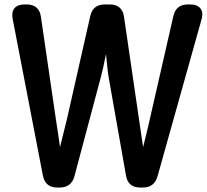

<svg xmlns="http://www.w3.org/2000/svg" viewBox="-20 -806 930 864"><path d="M37 -721 173 -16C180 20 202 38 238 38H248C283 38 306 21 315 -13L433 -456C440 -481 449 -521 457 -563C461 -520 465 -479 470 -452L547 -16C553 21 576 38 612 38H622C657 38 679 22 689 -13L887 -719C899 -760 879 -786 836 -786H826C790 -786 768 -769 760 -733L654 -269C645 -226 633 -183 624 -144L607 -259L538 -731C533 -767 511 -786 474 -786H452C416 -786 394 -769 386 -733L281 -269C271 -227 260 -183 250 -144C245 -184 238 -226 233 -259L164 -731C159 -767 137 -786 100 -786H90C49 -786 29 -762 37 -721Z"/></svg>

Font: 寒蝉团圆体 Round
Style: Regular
Weight: 500
Designer: 寒蝉字型
Version: Version 2.700;Glyphs 3.1.1 (3135)